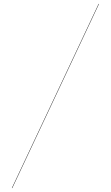

<svg xmlns="http://www.w3.org/2000/svg" viewBox="-20 -800 560 970"><path d="M478 -780H480L42 150H40Z"/></svg>

Font: Bodoni* 96pt Fatface
Style: Regular
Weight: 900
Version: Version 2.3